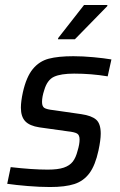

<svg xmlns="http://www.w3.org/2000/svg" viewBox="-20 -744 483 772"><path d="M9 -5 23 -72Q110 -62 172 -62Q213 -62 236.5 -70Q260 -78 272.5 -94Q285 -110 292 -138Q300 -164 300 -183Q300 -201 290 -207Q280 -213 252 -216L138 -232Q99 -238 81.5 -256.5Q64 -275 64 -311Q64 -336 72 -373Q86 -435 112 -466.5Q138 -498 176 -508Q214 -518 275 -518Q313 -518 356 -514Q399 -510 428 -505L413 -437Q347 -448 278 -448Q225 -448 197.5 -435.5Q170 -423 158 -382Q149 -355 149 -334Q149 -316 158.5 -310Q168 -304 196 -301L307 -285Q348 -279 366.5 -263Q385 -247 385 -207Q385 -181 376 -139Q363 -79 339.5 -47.5Q316 -16 279 -4Q242 8 181 8Q140 8 91.5 4Q43 0 9 -5ZM213 -586 214 -591 318 -724H412L411 -719L281 -586Z"/></svg>

Font: Saira Semi Condensed
Style: Italic
Weight: 400
Width: 4
Italic angle: -12°
Designer: Hector Gatti with collaboration of the Omnibus-Type team
Foundry: Omnibus-Type
Version: Version 1.001; ttfautohint (v1.8)